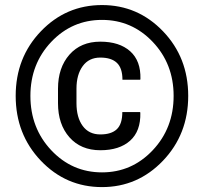

<svg xmlns="http://www.w3.org/2000/svg" viewBox="-20 -741 823 771"><path d="M542.5 -291 543.5 -288.1Q545.4 -214.4 502.4 -176Q459.5 -137.7 382.8 -137.7Q304.7 -137.7 258.8 -189.7Q212.9 -241.7 212.9 -326.7V-384.8Q212.9 -469.2 258.8 -521.5Q304.7 -573.7 382.8 -573.7Q459.5 -573.7 502.7 -535.2Q545.9 -496.6 543.9 -423.8L543 -420.9H471.7Q471.7 -467.3 449.5 -488.5Q427.2 -509.8 382.8 -509.8Q336.9 -509.8 312 -475.3Q287.1 -440.9 287.1 -385.3V-326.7Q287.1 -269.5 312 -235.4Q336.9 -201.2 382.8 -201.2Q427.2 -201.2 449.2 -222.2Q471.2 -243.2 471.2 -291ZM102.1 -356Q102.1 -226.6 185.8 -137.7Q269.5 -48.8 389.6 -48.8Q509.3 -48.8 593.3 -137.7Q677.2 -226.6 677.2 -356Q677.2 -484.4 593.3 -572.8Q509.3 -661.1 389.6 -661.1Q269.5 -661.1 185.8 -572.8Q102.1 -484.4 102.1 -356ZM43 -356Q43 -509.8 144 -615.2Q245.1 -720.7 389.6 -720.7Q533.7 -720.7 634.8 -615.2Q735.8 -509.8 735.8 -356Q735.8 -201.7 634.5 -95.7Q533.2 10.3 389.6 10.3Q245.1 10.3 144 -95.7Q43 -201.7 43 -356Z"/></svg>

Font: GeogebraSans
Style: Regular
Weight: 400
Designer: Google
Version: Version 1.100140; 2013